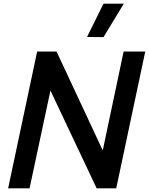

<svg xmlns="http://www.w3.org/2000/svg" viewBox="-20 -1019 806 1039"><path d="M540 -818 451 -819 540 -999H650ZM24 0 181 -740H286L536 -205L649 -740H766L609 0H503L253 -529L140 0Z"/></svg>

Font: Be Vietnam Pro Medium
Style: Italic
Weight: 500
Italic angle: -12°
Designer: Lam Bao, Tony Le, Vietanh Nguyen
Foundry: Yellow Type Foundry
Version: Version 1.002; ttfautohint (v1.8.3)